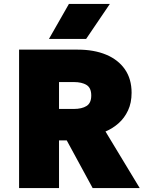

<svg xmlns="http://www.w3.org/2000/svg" viewBox="-20 -951 742 971"><path d="M76.5 0V-700H373.5Q455.5 -700 516.8 -674.5Q578 -649 611.8 -600.2Q645.5 -551.5 645.5 -482Q645.5 -431 627.5 -392.5Q609.5 -354 579.5 -327.5Q549.5 -301 513.5 -286L686.5 0H448.5L317.5 -241H278.5V0ZM278.5 -400H352.5Q394 -400 417.8 -415Q441.5 -430 441.5 -468Q441.5 -506.5 417.8 -521.2Q394 -536 353.5 -536H278.5ZM227.5 -754 328.5 -931H535.5L415.5 -754Z"/></svg>

Font: Geologica Black
Style: Regular
Weight: 900
Designer: Sindre Bremnes, Frode Helland
Foundry: Monokrom Skriftforlag AS
Version: Version 1.010;gftools[0.9.28]